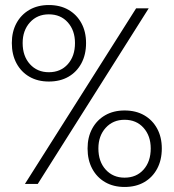

<svg xmlns="http://www.w3.org/2000/svg" viewBox="-20 -731 690 763"><path d="M79 0 521 -698H571L130 0ZM475 12Q431 12 398 -7Q365 -26 346.5 -60.5Q328 -95 328 -141Q328 -186 346.5 -220Q365 -254 398 -273Q431 -292 475 -292Q520 -292 553 -273Q586 -254 604.5 -220Q623 -186 623 -141Q623 -95 604.5 -60.5Q586 -26 553 -7Q520 12 475 12ZM475 -25Q522 -25 550.5 -57Q579 -89 579 -141Q579 -191 550.5 -223Q522 -255 475 -255Q429 -255 400 -223Q371 -191 371 -141Q371 -89 400 -57Q429 -25 475 -25ZM174 -407Q130 -407 97 -426Q64 -445 45.5 -479.5Q27 -514 27 -560Q27 -605 45.5 -639Q64 -673 97 -692Q130 -711 174 -711Q219 -711 252 -692Q285 -673 303.5 -639Q322 -605 322 -560Q322 -514 303.5 -479.5Q285 -445 252 -426Q219 -407 174 -407ZM174 -444Q221 -444 249.5 -476Q278 -508 278 -560Q278 -610 249.5 -642Q221 -674 174 -674Q128 -674 99 -642Q70 -610 70 -560Q70 -508 99 -476Q128 -444 174 -444Z"/></svg>

Font: Azeret Mono Thin Thin
Style: Regular
Weight: 250
Version: Version 1.002